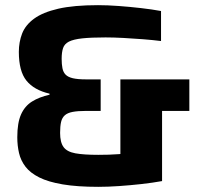

<svg xmlns="http://www.w3.org/2000/svg" viewBox="-20 -716 776 744"><path d="M360.8 8Q279.2 8 223 -1.5Q166.8 -11 132 -28.5Q97.2 -46 78.8 -70Q60.4 -94 53.7 -123Q47 -152 47 -184Q47 -240 61.5 -272.5Q76 -305 104 -322.5Q132 -340 172 -349V-353Q112 -367 82.5 -403.5Q53 -440 53 -515Q53 -553.2 65.8 -586.2Q78.7 -619.2 112.2 -643.7Q145.8 -668.3 205.7 -682.2Q265.7 -696 359.8 -696Q396.4 -696 440 -692.8Q483.5 -689.6 526.6 -684.6Q569.7 -679.7 604 -673.3V-557Q572.2 -561 533.7 -564Q495.2 -567 457.4 -569Q419.6 -571 389 -571Q332.5 -571 298.6 -567.3Q264.7 -563.6 247.2 -554.8Q229.8 -545.9 224.4 -529.7Q218.9 -513.5 218.9 -487.9Q218.9 -466.9 222 -451.5Q225.1 -436.1 234.3 -426.7Q243.6 -417.2 262.5 -412.8Q281.5 -408.4 313.2 -408.4H370.1V-286.2H313.2Q281.5 -286.2 261.5 -282.4Q241.6 -278.6 231.1 -269.2Q220.5 -259.8 216.7 -243.4Q212.9 -226.9 212.9 -201.1Q212.9 -164.5 226.3 -146.1Q239.7 -127.8 272.1 -121.9Q304.5 -116 360.8 -116Q381.8 -116 401.3 -116.6Q420.8 -117.1 440.7 -118.7Q460.5 -120.3 480.9 -122.3L446.5 -69.2V-408.4H713.7V-286.2H608V-14.3Q572.8 -7.9 529 -2.9Q485.2 2 441.6 5Q398 8 360.8 8Z"/></svg>

Font: Saira Thin
Style: Regular
Weight: 100
Designer: Hector Gatti with collaboration of the Omnibus-Type team
Foundry: Omnibus-Type
Version: Version 1.101